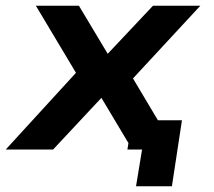

<svg xmlns="http://www.w3.org/2000/svg" viewBox="-43 -521 746 669"><path d="M431 128 452 0H401L417 -102H591L556 128ZM-23 0 247 -295 253 -215 82 -501H232L335 -329H328L490 -501H655L391 -216L394 -292L568 0H418L308 -184H314L142 0Z"/></svg>

Font: Nunito Sans 7pt SemiExpanded
Style: Bold Italic
Weight: 700
Width: 6
Italic angle: -9°
Designer: Vernon Adams
Foundry: Vernon Adams
Version: Version 3.101;gftools[0.9.27]